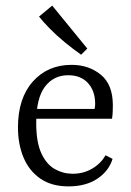

<svg xmlns="http://www.w3.org/2000/svg" viewBox="-20 -654 468 684"><path d="M44 -200Q44 -304 97 -363.5Q150 -423 235 -423Q296 -423 339 -388Q382 -353 382 -279Q382 -270 381.5 -256Q381 -242 379 -231H90V-266H317Q318 -271 318.5 -275Q319 -279 319 -284Q319 -330 293.5 -358Q268 -386 223 -386Q171 -386 140 -345Q109 -304 109 -216Q109 -147 127.5 -107.5Q146 -68 175.5 -51.5Q205 -35 239 -35Q277 -35 308 -53Q339 -71 356 -101L381 -88Q368 -45 327 -17.5Q286 10 224 10Q164 10 124 -17.5Q84 -45 64 -92.5Q44 -140 44 -200ZM291 -481 269 -459Q242 -478 212 -502.5Q182 -527 157.5 -552Q133 -577 119 -595L166 -634Z"/></svg>

Font: Yrsa Light
Style: Regular
Weight: 300
Designer: Anna Giedrys (Yrsa+Rasa design), David Brezina (Yrsa art-direction, Rasa art-direction, design)
Foundry: Rosetta Type Foundry
Version: Version 2.004